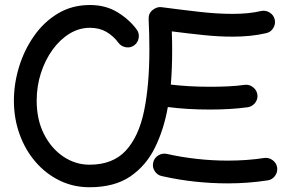

<svg xmlns="http://www.w3.org/2000/svg" viewBox="-20 -724 1181 782"><path d="M344.7 -53.2Q439.5 -53.2 492.4 -110.6Q545.4 -168 566.9 -272.7Q588.4 -377.4 588.4 -520Q588.4 -583.5 585.4 -647Q584.5 -669.9 602.1 -683.6Q619.6 -697.3 637.7 -694.8Q722.7 -683.6 794.2 -675.5Q865.7 -667.5 927.2 -667.5Q959 -667.5 987.8 -670.2Q1016.6 -672.9 1043.5 -679.2Q1062 -683.1 1078.4 -672.9Q1094.7 -662.6 1099.1 -644Q1103 -626 1092.8 -609.4Q1082.5 -592.8 1064 -588.9Q1030.3 -581.1 996.3 -577.9Q962.4 -574.7 927.2 -574.7Q870.6 -574.7 809.6 -581.1Q748.5 -587.4 679.7 -596.2Q681.2 -559.6 681.2 -520Q681.2 -484.9 679.9 -449.5Q678.7 -414.1 675.8 -379.4Q709.5 -375.5 749.8 -373Q790 -370.6 835.4 -370.6Q873 -370.6 909.2 -372.3Q945.3 -374 976.6 -378.4Q995.1 -380.9 1010.5 -368.9Q1025.9 -356.9 1028.3 -338.4Q1030.8 -319.8 1018.8 -304.7Q1006.8 -289.6 988.3 -287.1Q952.6 -282.2 913.8 -280Q875 -277.8 835.4 -277.8Q786.6 -277.8 743.7 -280.5Q700.7 -283.2 663.6 -288.1Q647.5 -196.8 611.1 -122.8Q574.7 -48.8 510.3 -5.1Q445.8 38.6 344.7 38.6Q278.3 38.6 222.2 11Q166 -16.6 124.3 -65.2Q82.5 -113.8 59.6 -177.7Q36.6 -241.7 36.6 -314Q36.6 -382.8 57.6 -451.7Q78.6 -520.5 118.7 -577.6Q158.7 -634.8 216.1 -669.2Q273.4 -703.6 346.2 -703.6Q410.2 -703.6 458.3 -674.3Q506.3 -645 536.6 -604Q547.9 -588.9 544.9 -569.8Q542 -550.8 526.9 -539.6Q511.7 -528.3 492.7 -531.5Q473.6 -534.7 462.4 -549.8Q442.4 -577.1 413.6 -594Q384.8 -610.8 346.2 -610.8Q302.2 -610.8 263.2 -586.9Q224.1 -563 194.1 -521.5Q164.1 -480 146.7 -426.5Q129.4 -373 129.4 -314Q129.4 -236.3 159.2 -177.7Q189 -119.1 238 -86.2Q287.1 -53.2 344.7 -53.2ZM604 -62Q607.9 -80.6 624.3 -90.8Q640.6 -101.1 659.2 -97.2Q720.2 -83.5 783.2 -76.7Q846.2 -69.8 907.7 -69.8Q946.3 -69.8 983.9 -72.5Q1021.5 -75.2 1056.6 -80.6Q1075.2 -83 1090.6 -71.5Q1106 -60.1 1108.9 -41.5Q1111.3 -22.9 1099.9 -7.3Q1088.4 8.3 1069.8 10.7Q1031.2 16.6 990.5 19.8Q949.7 22.9 907.7 22.9Q841.3 22.9 773.4 15.6Q705.6 8.3 639.2 -6.8Q620.6 -10.7 610.1 -27.1Q599.6 -43.5 604 -62Z"/></svg>

Font: Mikhak-FD Medium
Style: Regular
Weight: 500
Designer: Amin Abedi
Version: Version 3.2